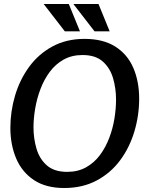

<svg xmlns="http://www.w3.org/2000/svg" viewBox="-20 -933 748 963"><path d="M302 10Q210 10 150 -30Q90 -70 61 -138.5Q32 -207 32 -292Q32 -374 55.5 -453.5Q79 -533 126 -597.5Q173 -662 243 -700Q313 -738 404 -738Q497 -738 558 -699.5Q619 -661 648.5 -593Q678 -525 678 -438Q678 -354 654 -273.5Q630 -193 582.5 -129Q535 -65 464.5 -27.5Q394 10 302 10ZM317 -71Q371 -71 412 -94Q453 -117 481.5 -155.5Q510 -194 528 -241.5Q546 -289 554 -338.5Q562 -388 562 -433Q562 -490 547 -541Q532 -592 495.5 -624.5Q459 -657 394 -657Q340 -657 299 -634Q258 -611 229.5 -572.5Q201 -534 183 -486.5Q165 -439 156.5 -389Q148 -339 148 -294Q148 -239 163 -187.5Q178 -136 215 -103.5Q252 -71 317 -71ZM474 -913 530 -776H454L348 -913ZM325 -913 381 -776H305L199 -913Z"/></svg>

Font: Rosario SemiBold
Style: Italic
Weight: 600
Italic angle: -8.05°
Designer: Hector Gatti
Foundry: Omnibus Type
Version: Version 1.101; ttfautohint (v1.8.1.43-b0c9)